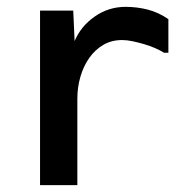

<svg xmlns="http://www.w3.org/2000/svg" viewBox="-20 -557 540 561"><path d="M194 -526 198 -437Q216 -480 256.5 -508.5Q297 -537 347 -537Q380 -537 411.5 -529Q443 -521 472 -501V-403H459Q448 -410 433 -416.5Q418 -423 401 -428Q384 -433 367.5 -436.5Q351 -440 337 -440Q306 -440 282 -426Q258 -412 241 -388Q224 -364 215 -333Q206 -302 206 -269V-16H97V-526Z"/></svg>

Font: D2Coding
Style: Bold
Weight: 700
Monospace: yes
Designer: Yong-Rak Park; Jeong-Hwan Yoon; Sang-Min Lee;
Foundry: NHN Corporation
Version: Version 1.3.2; Build 20180524